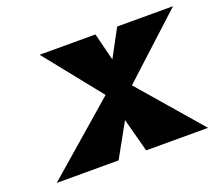

<svg xmlns="http://www.w3.org/2000/svg" viewBox="-92 -646 903 780"><g transform="rotate(-20 360.0 -256.5)"><path d="M685.1 0 453.6 -268 720.3 -513H478.9L414.8 -394L385 -513H143.6L339.7 -268L30.9 0H298.4L378.9 -145L417.6 0Z"/></g></svg>

Font: Blink
Style: WideObl
Weight: 400
Designer: Mew Too
Foundry: Cannot Into Space Fonts
Version: Version 001.000